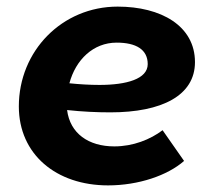

<svg xmlns="http://www.w3.org/2000/svg" viewBox="-20 -549 649 581"><path d="M307 12C399 12 487 -18 537 -62L472 -155C435 -127 383 -106 326 -106C248 -106 192 -145 183 -216C229 -211 273 -209 314 -209C470 -209 570 -260 570 -361C570 -471 467 -529 336 -529C168 -529 37 -395 37 -227C37 -82 150 12 307 12ZM190 -297C209 -368 262 -420 333 -420C392 -420 427 -399 427 -355C427 -310 363 -292 281 -292C251 -292 219 -294 190 -297Z"/></svg>

Font: Fixel Display
Style: Bold Italic
Weight: 700
Italic angle: -10°
Designer: AlfaBravo + MacPaw
Foundry: Kyrylo Tkachov, Marchela Mozhyna, Serhii Makarenko, Maria Weinstein, Zakhar Kryvoshyya
Version: Version 1.210;Glyphs 3.2 (3217)